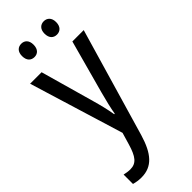

<svg xmlns="http://www.w3.org/2000/svg" viewBox="-308 -755 1028 1028"><g transform="rotate(-45 206.0 -241.0)"><path d="M77 -672C77 -637 96 -621 121 -621C145 -621 164 -637 164 -672C164 -706 145 -722 121 -722C96 -722 77 -706 77 -672ZM247 -672C247 -637 266 -621 291 -621C315 -621 335 -637 335 -672C335 -706 315 -722 291 -722C267 -722 247 -706 247 -672ZM3 -537 167 -1 147 67C126 138 104 167 58 167C43 167 26 164 13 161V232C31 237 49 240 70 240C152 240 197 186 229 79L409 -537H323L240 -233C227 -185 216 -139 210 -103H206C199 -146 188 -190 176 -232L90 -537Z"/></g></svg>

Font: Noto Sans Khmer UI Condensed
Style: Regular
Weight: 400
Width: 3
Designer: Danh Hong and the Monotype Design Team
Foundry: Monotype Imaging Inc.
Version: Version 2.002